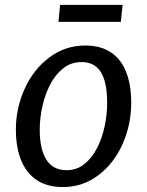

<svg xmlns="http://www.w3.org/2000/svg" viewBox="-20 -748 596 776"><path d="M234.4 8Q171.4 8 129.2 -19.8Q87 -47.7 65.6 -99.7Q44.2 -151.8 44.2 -224.6Q44.2 -311.7 80.5 -390.9Q116 -468.6 180 -516.3Q244 -564 324.6 -564Q386.6 -564 427.8 -536.7Q469 -509.4 489.6 -457.8Q510.3 -406.1 510.3 -332.7Q510.3 -244.9 475.7 -166.4Q440.9 -87.9 377.8 -40Q314.8 8 234.4 8ZM249.1 -60.2Q290.3 -60.2 321 -84.8Q351.6 -109.4 372.3 -149.6Q392.9 -189.9 403 -237.9Q413.1 -285.9 413.1 -332.7Q413.1 -386.3 402.4 -422.8Q391.6 -459.4 368.8 -478.2Q345.9 -497.1 309.7 -497.1Q267.2 -497.1 235.5 -471.9Q203.7 -446.8 182.7 -406.2Q161.7 -365.6 151.2 -317.6Q140.6 -269.7 140.6 -224.1Q140.6 -144.6 167.5 -102.4Q194.4 -60.2 249.1 -60.2ZM468.2 -659.5H216.1L223 -728.2H475.6Z"/></svg>

Font: Merriweather Sans Variable Regular
Style: Italic
Weight: 300
Italic angle: -8°
Designer: Eben Sorkin
Foundry: Eben Sorkin
Version: Version 2.001